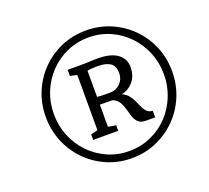

<svg xmlns="http://www.w3.org/2000/svg" viewBox="-141 -1093 1318 1210"><g transform="rotate(-20 518.0 -488.0)"><path d="M124.5 -489.5Q124.5 -578.5 157 -656Q189.5 -733.5 247.2 -792Q305 -850.5 382 -883.5Q459 -916.5 548 -916.5Q636.5 -916.5 713.2 -883.5Q790 -850.5 848.2 -792Q906.5 -733.5 939 -656Q971.5 -578.5 971.5 -489.5Q971.5 -400.5 939 -322.5Q906.5 -244.5 848.2 -185.8Q790 -127 713.2 -93.8Q636.5 -60.5 548 -60.5Q459 -60.5 382 -93.8Q305 -127 247.2 -185.8Q189.5 -244.5 157 -322.5Q124.5 -400.5 124.5 -489.5ZM178.5 -489.5Q178.5 -411.5 206.5 -342.5Q234.5 -273.5 284.8 -221Q335 -168.5 402.2 -138.5Q469.5 -108.5 548 -108.5Q626 -108.5 693.2 -138.5Q760.5 -168.5 810.5 -221Q860.5 -273.5 888.5 -342.5Q916.5 -411.5 916.5 -489.5Q916.5 -567 888.5 -635.8Q860.5 -704.5 810.5 -757Q760.5 -809.5 693.2 -839.5Q626 -869.5 548 -869.5Q469.5 -869.5 402.2 -839.5Q335 -809.5 284.8 -757Q234.5 -704.5 206.5 -635.8Q178.5 -567 178.5 -489.5ZM402 -300.5V-671.5L356 -681.5V-722.5H431.5Q457 -722.5 475.2 -723Q493.5 -723.5 512.2 -724.2Q531 -725 556.5 -725.5Q644 -725.5 689.2 -693Q734.5 -660.5 734.5 -604Q734.5 -547 704.2 -509.8Q674 -472.5 624.5 -461Q652 -448 667.5 -428Q683 -408 692.8 -386Q702.5 -364 711.5 -344.2Q720.5 -324.5 734.2 -311.2Q748 -298 771.5 -296.5V-252.5H710.5Q676.5 -252.5 659.5 -268.8Q642.5 -285 634.2 -310Q626 -335 618.8 -362.2Q611.5 -389.5 598 -412.2Q584.5 -435 555.5 -446L471.5 -447V-298.5L524 -289.5V-252.5H356V-289.5ZM471.5 -499Q479.5 -497.5 496 -496.8Q512.5 -496 530.2 -496Q548 -496 558.5 -496Q598.5 -496 626.2 -523.8Q654 -551.5 654 -591.5Q654 -640 625.8 -659.8Q597.5 -679.5 544 -679.5Q527.5 -679.5 510.5 -679Q493.5 -678.5 471.5 -674.5Z"/></g></svg>

Font: Merriweather 24pt SemiCondensed Light
Style: Italic
Weight: 300
Width: 4
Italic angle: -7.8°
Designer: Eben Sorkin
Foundry: Eben Sorkin
Version: Version 2.101